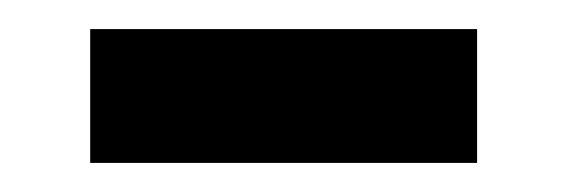

<svg xmlns="http://www.w3.org/2000/svg" viewBox="-20 -356 389 132"><path d="M42 -244V-336H308V-244Z"/></svg>

Font: Literata 12pt Medium
Style: Regular
Weight: 500
Designer: Latin by Veronika Burian and Jose Scaglione. Greek by Irene Vlachou. Cyrillic by Vera Evstafieva.
Foundry: TypeTogether
Version: Version 3.002